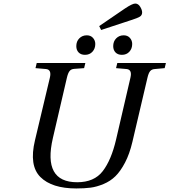

<svg xmlns="http://www.w3.org/2000/svg" viewBox="-20 -1047 955 1082"><path d="M618 -787Q618 -814 635 -831Q652 -848 677 -848Q699 -848 712 -833.5Q725 -819 725 -799Q725 -773 709 -755.5Q693 -738 667 -738Q644 -738 631 -751.5Q618 -765 618 -787ZM410 -787Q410 -814 427 -831Q444 -848 469 -848Q491 -848 504 -833.5Q517 -819 517 -799Q517 -773 501 -755.5Q485 -738 459 -738Q436 -738 423 -751.5Q410 -765 410 -787ZM177 -256 261 -609Q272 -655 239 -658L180 -663L187 -692H461L454 -663L399 -659Q381 -658 372 -646.5Q363 -635 357 -609L278 -269Q220 -20 415 -20Q511 -20 559 -82.5Q607 -145 634 -260L715 -609Q726 -655 693 -658L634 -663L641 -692H915L908 -663L853 -658Q835 -657 826 -646Q817 -635 811 -609L726 -247Q710 -179 684.5 -130.5Q659 -82 630.5 -54Q602 -26 563.5 -10Q525 6 490.5 10.5Q456 15 410 15Q272 15 207.5 -49.5Q143 -114 177 -256ZM539 -900 684 -999Q726 -1027 742 -1027Q759 -1027 770 -1009Q781 -991 781 -977Q781 -961 768 -953Q755 -945 720 -934L550 -878Z"/></svg>

Font: Lingua Franca
Style: Italic
Weight: 400
Italic angle: -13°
Version: Version 1.19